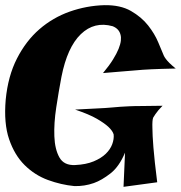

<svg xmlns="http://www.w3.org/2000/svg" viewBox="-20 -725 697 740"><path d="M381.8 -705.1Q444.3 -706.1 484.9 -682.6Q525.4 -659.2 550.8 -627Q576.2 -594.7 589.8 -562Q603.5 -529.3 611.3 -510.7Q613.3 -505.9 619.1 -498Q624 -491.2 633.3 -481.9Q642.6 -472.7 657.2 -460.9Q627 -460 603.5 -459.5Q580.1 -459 563.5 -458Q544.9 -457 530.3 -456.1Q515.6 -455.1 494.1 -453.1Q474.6 -451.2 446.3 -449.2Q418 -447.3 377 -443.4Q401.4 -472.7 415.5 -495.6Q429.7 -518.6 437 -536.6Q444.3 -554.7 445.8 -568.4Q447.3 -582 444.3 -591.8Q438.5 -614.3 414.1 -624Q343.8 -643.6 291.5 -593.3Q239.3 -543 216.8 -428.7Q206.1 -372.1 196.8 -311Q187.5 -250 189.5 -199.7Q191.4 -149.4 209 -118.2Q226.6 -86.9 269.5 -88.9Q311.5 -90.8 340.8 -103Q370.1 -115.2 387.7 -132.3Q405.3 -149.4 412.6 -169.4Q419.9 -189.5 418 -207Q414.1 -220.7 397.5 -236.3Q382.8 -250 353.5 -267.1Q324.2 -284.2 269.5 -302.7Q321.3 -305.7 355 -307.1Q388.7 -308.6 408.2 -310.5Q431.6 -312.5 444.3 -313.5Q456.1 -314.5 478.5 -315.4Q498 -316.4 528.8 -316.4Q559.6 -316.4 606.4 -317.4Q588.9 -299.8 579.1 -285.2Q574.2 -277.3 570.3 -271.5Q566.4 -261.7 567.4 -231.4Q567.4 -206.1 571.3 -156.7Q575.2 -107.4 585.9 -22.5L456.1 -4.9L461.9 -136.7Q439.5 -83 405.8 -56.6Q372.1 -30.3 341.8 -19.5Q305.7 -6.8 266.6 -7.8Q215.8 -12.7 165 -31.2Q114.3 -49.8 75.2 -88.4Q36.1 -127 15.1 -188.5Q-5.9 -250 2 -340.8Q10.7 -431.6 45.4 -499.5Q80.1 -567.4 131.8 -612.3Q183.6 -657.2 248.5 -680.2Q313.5 -703.1 381.8 -705.1Z"/></svg>

Font: Irish Grover
Style: Regular
Weight: 400
Designer: Squid
Foundry: Font Diner, Inc DBA Sideshow
Version: Version 1.001